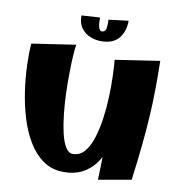

<svg xmlns="http://www.w3.org/2000/svg" viewBox="-103 -1068 1090 1179"><g transform="rotate(10 442.5 -479.0)"><path d="M371 8Q297 8 242.5 -30.5Q188 -69 149.5 -133Q111 -197 87 -276.5Q63 -356 51 -439.5Q39 -523 36.5 -600Q34 -677 38 -734L312 -775Q308 -756 305 -710.5Q302 -665 301 -604Q300 -543 302 -476Q304 -409 311 -344Q318 -279 330 -226.5Q342 -174 361 -142.5Q380 -111 407 -111Q450 -111 479 -144.5Q508 -178 526 -234.5Q544 -291 553.5 -358.5Q563 -426 565.5 -495.5Q568 -565 566 -625Q564 -685 560 -725L664 -511Q663 -462 659 -405Q655 -348 645 -289.5Q635 -231 615.5 -178Q596 -125 564 -83Q532 -41 484.5 -16.5Q437 8 371 8ZM587 18Q591 -90 591.5 -183Q592 -276 589 -362Q586 -448 579 -536.5Q572 -625 560 -725L837 -767Q839 -675 838 -588.5Q837 -502 831.5 -414Q826 -326 816 -229Q806 -132 791 -18ZM457 -823Q424 -823 390.5 -836Q357 -849 334.5 -878.5Q312 -908 312 -958L427 -965Q426 -918 433.5 -900.5Q441 -883 451 -883Q471 -883 476.5 -901Q482 -919 480 -961L603 -976Q603 -908 567 -865.5Q531 -823 457 -823Z"/></g></svg>

Font: Marhey Light
Style: Regular
Weight: 300
Designer: Nur Syamsi & Bustanul Arifin
Foundry: Namelatype
Version: Version 1.000